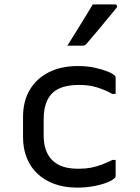

<svg xmlns="http://www.w3.org/2000/svg" viewBox="-20 -844 640 875"><path d="M335 -543Q379 -543 414 -535Q449 -527 472 -517.5Q495 -508 502 -500Q506 -497 506.5 -494.5Q507 -492 507 -489Q507 -471 507 -453Q507 -435 507 -416H492Q457 -435 421.5 -446Q386 -457 339 -457Q285 -457 249.5 -440.5Q214 -424 196.5 -389Q179 -354 179 -301V-226Q179 -189 189 -161Q199 -133 218 -114Q237 -95 266 -85Q295 -75 337 -75Q369 -75 395 -80Q421 -85 444.5 -94Q468 -103 492 -115H507Q507 -97 507 -78.5Q507 -60 507 -42Q507 -40 506.5 -38Q506 -36 504 -34Q494 -23 469.5 -13Q445 -3 409 4Q373 11 331 11Q274 11 228.5 -5.5Q183 -22 151 -52Q119 -82 102 -124.5Q85 -167 85 -219V-310Q85 -384 116.5 -436Q148 -488 204 -515.5Q260 -543 335 -543ZM403 -824Q433 -824 454.5 -824Q476 -824 503 -824Q511 -824 513 -818Q515 -812 510 -807Q486 -778 465.5 -753Q445 -728 424 -703Q403 -678 374 -644Q372 -641 367.5 -638.5Q363 -636 357 -636Q338 -636 321.5 -636Q305 -636 287 -636Q306 -666 325.5 -697.5Q345 -729 364.5 -760.5Q384 -792 403 -824Z"/></svg>

Font: RecMonoLinear Nerd Font Mono
Style: Regular
Weight: 400
Monospace: yes
Version: Version 1.085; ttfautohint (v1.8.4.7-5d5b);Nerd Fonts 3.2.1